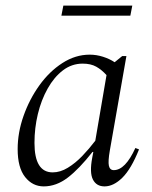

<svg xmlns="http://www.w3.org/2000/svg" viewBox="-20 -655 541 685"><path d="M136 10Q96 10 69.5 -23.5Q43 -57 43 -123Q43 -182 64 -241.5Q85 -301 120.5 -350.5Q156 -400 202.5 -430Q249 -460 300 -460Q324 -460 347.5 -452.5Q371 -445 389 -433L416 -455H431L372 -119Q365 -79 368.5 -63.5Q372 -48 386 -48Q427 -48 463 -127L476 -122Q448 -52 416.5 -21Q385 10 353 10Q324 10 311.5 -14.5Q299 -39 309 -92L313 -113H310Q263 -53 222 -21.5Q181 10 136 10ZM103 -145Q103 -40 168 -40Q195 -40 222 -56.5Q249 -73 273.5 -98.5Q298 -124 320 -153L360 -387Q343 -406 323.5 -417Q304 -428 275 -428Q236 -428 204.5 -404Q173 -380 150 -339Q127 -298 115 -248Q103 -198 103 -145ZM199 -599 206 -635H452L445 -599Z"/></svg>

Font: Spectral Light
Style: Italic
Weight: 300
Italic angle: -10°
Designer: Jean-Baptiste Levee
Foundry: Production Type
Version: Version 2.001